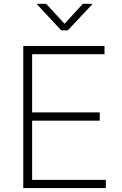

<svg xmlns="http://www.w3.org/2000/svg" viewBox="-20 -963 624 983"><path d="M99.1 0V-727.5H515.1V-685.5H144.5V-387.7H490.7V-345.2H144.5V-42H522V0ZM216.3 -943.4 310.5 -841.3 404.3 -943.4H451.7V-940.4L327.1 -807.6H293.5L169.9 -940.4V-943.4Z"/></svg>

Font: Inter 18pt ExtraLight
Style: Regular
Weight: 250
Designer: Rasmus Andersson
Foundry: rsms
Version: Version 4.001;git-66647c0bb